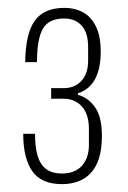

<svg xmlns="http://www.w3.org/2000/svg" viewBox="-20 -826 325 488"><path d="M138 -358Q85 -358 62 -391Q39 -424 39 -486H69Q69 -453 75.5 -430.5Q82 -408 97 -396.5Q112 -385 138 -385Q170 -385 188 -404.5Q206 -424 206 -458V-498Q206 -536 188 -555.5Q170 -575 142 -575H110V-602H142Q170 -602 187 -620.5Q204 -639 204 -672V-706Q204 -743 187.5 -761Q171 -779 143 -779Q104 -779 89 -753Q74 -727 74 -668H44Q45 -741 68.5 -773.5Q92 -806 144 -806Q170 -806 190.5 -795Q211 -784 223.5 -759.5Q236 -735 236 -694Q236 -663 228.5 -641Q221 -619 208 -606.5Q195 -594 178 -589V-585Q204 -578 221.5 -553.5Q239 -529 239 -481Q239 -447 231.5 -423.5Q224 -400 210 -385.5Q196 -371 177.5 -364.5Q159 -358 138 -358Z"/></svg>

Font: Hubot Sans Condensed ExtraLight
Style: Regular
Weight: 200
Width: 3
Designer: Deni Anggara
Foundry: GitHub, Inc., Subsidiary of Microsoft Corporation
Version: Version 2.000